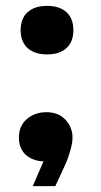

<svg xmlns="http://www.w3.org/2000/svg" viewBox="-20 -534 340 649"><path d="M73.5 -371.3Q97.2 -350.1 139.2 -350.1Q181.2 -350.1 204.6 -371.3Q228 -392.6 228 -432.1Q228 -471.7 204.6 -492.9Q181.2 -514.2 139.2 -514.2Q97.2 -514.2 73.5 -492.9Q49.8 -471.7 49.8 -432.1Q49.8 -392.6 73.5 -371.3ZM43.9 -68.8Q43.9 -108.4 70.8 -131.6Q97.7 -154.8 137.2 -154.8Q177.2 -154.8 201.2 -129.4Q225.1 -104 225.1 -68.8Q225.1 -49.8 217.3 -23.9Q209.5 2 204.6 13.4Q199.7 24.9 186 54.2L167 95.2H90.8L127 11.2Q112.8 11.2 99.4 7.1Q85.9 2.9 73 -5.9Q60.1 -14.6 52 -31Q43.9 -47.4 43.9 -68.8Z"/></svg>

Font: Messapia Bold
Style: Regular
Weight: 400
Designer: Luca Marsano
Foundry: Collletttivo
Version: Version 1.000;FEAKit 1.0